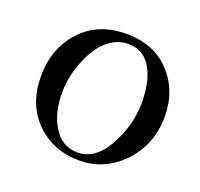

<svg xmlns="http://www.w3.org/2000/svg" viewBox="-93 -576 722 693"><g transform="rotate(20 268.0 -229.0)"><path d="M450 -406Q513 -340 513 -238Q513 -136 447 -62Q376 15 276 15Q176 15 109 -51Q43 -117 43 -224Q43 -331 108 -402Q173 -473 281 -473Q389 -473 450 -406ZM381 -105Q418 -180 418 -256.5Q418 -333 394 -381Q364 -441 301 -441Q224 -441 174 -349Q135 -271 135 -195.5Q135 -120 164 -70Q198 -10 261 -10Q334 -10 381 -105Z"/></g></svg>

Font: GFS Didot
Style: Regular
Weight: 400
Designer: Takis Katsoulidis and George D. Matthiopoulos
Foundry: Takis Katsoulidis and George D. Matthiopoulos
Version: Version 1.0